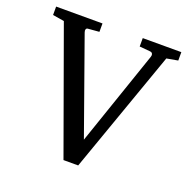

<svg xmlns="http://www.w3.org/2000/svg" viewBox="-113 -733 826 838"><g transform="rotate(20 299.5 -314.5)"><path d="M590.3 -584.5 538.1 -575.2 336.4 -4.9H268.1L62 -575.7L8.8 -584.5V-623.5H224.1V-584.5L170.9 -580.1Q162.6 -579.1 162.6 -567.9Q162.6 -565.4 164.6 -559.6L321.3 -119.1L471.7 -557.6Q473.6 -563 473.6 -565.9Q473.6 -579.1 460.9 -580.1L411.1 -584.5V-623.5H590.3Z"/></g></svg>

Font: Annapurna SIL
Style: Regular
Weight: 400
Designer: Peter Martin, Annie Olsen
Foundry: SIL International
Version: Version 2.000